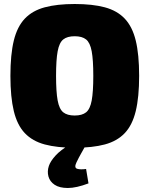

<svg xmlns="http://www.w3.org/2000/svg" viewBox="-20 -724 747 959"><path d="M353 -704Q442 -704 503.5 -687.5Q565 -671 603 -631Q641 -591 658 -521.5Q675 -452 675 -345Q675 -239 658 -169Q641 -99 603 -59Q565 -19 503.5 -2.5Q442 14 353 14Q265 14 203.5 -2.5Q142 -19 104 -59Q66 -99 49 -169Q32 -239 32 -345Q32 -452 49 -521.5Q66 -591 104 -631Q142 -671 203.5 -687.5Q265 -704 353 -704ZM353 -543Q316 -543 296 -527Q276 -511 268 -468Q260 -425 260 -345Q260 -265 268 -222Q276 -179 296 -163Q316 -147 353 -147Q390 -147 410 -163Q430 -179 438 -222Q446 -265 446 -345Q446 -425 438 -468Q430 -511 410 -527Q390 -543 353 -543ZM329 -2 409 0Q397 22 385.5 42Q374 62 362 87Q349 114 365.5 119Q382 124 410 120L422 192Q361 215 319 215Q277 215 253 199Q229 183 222 157.5Q215 132 224 105Q232 81 257.5 53Q283 25 329 -2Z"/></svg>

Font: Exo 2 Black
Style: Regular
Weight: 900
Designer: Natanael Gama
Foundry: Natanael Gama
Version: Version 2.010